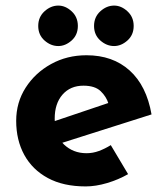

<svg xmlns="http://www.w3.org/2000/svg" viewBox="-20 -656 593 688"><path d="M287 12Q207 12 151.5 -18Q96 -48 67 -101Q38 -154 38 -223Q38 -289 72 -342Q106 -395 163 -426.5Q220 -458 290 -458Q384 -458 444.5 -403.5Q505 -349 523 -246L183 -138L152 -214L398 -297L369 -284Q361 -310 340.5 -329.5Q320 -349 279 -349Q232 -349 204 -317Q176 -285 176 -231Q176 -170 209 -138.5Q242 -107 290 -107Q313 -107 334.5 -115Q356 -123 377 -136L439 -32Q404 -12 363.5 0Q323 12 287 12ZM117 -563Q117 -595 139.5 -615.5Q162 -636 189 -636Q214.5 -636 236.7 -615.5Q259 -595 259 -563Q259 -530.9 236.7 -510.9Q214.3 -491 188.8 -491Q162 -491 139.5 -510.9Q117 -530.9 117 -563ZM317 -563Q317 -595 339.5 -615.5Q362 -636 389 -636Q414.5 -636 436.7 -615.5Q459 -595 459 -563Q459 -530.9 436.7 -510.9Q414.3 -491 388.8 -491Q362 -491 339.5 -510.9Q317 -530.9 317 -563Z"/></svg>

Font: Reem Kufi Fun
Style: Regular
Weight: 400
Designer: Khaled Hosny
Version: Version 1.005